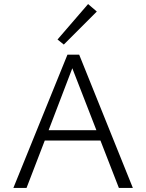

<svg xmlns="http://www.w3.org/2000/svg" viewBox="-20 -928 722 948"><path d="M476 -234H201L111 0H46L313 -658H371L636 0H567ZM456 -285 337 -591 220 -285ZM264 -733 415 -908 458 -871 295 -708Z"/></svg>

Font: Ysabeau Semilight
Style: Regular
Weight: 300
Designer: Christian Thalmann (Catharsis Fonts)
Version: Version 0.003